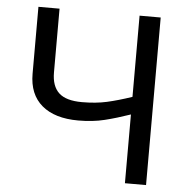

<svg xmlns="http://www.w3.org/2000/svg" viewBox="-51 -765 801 815"><g transform="rotate(5 349.0 -357.0)"><path d="M601 0H511V-293Q453 -273 402.5 -260.5Q352 -248 290 -248Q190 -248 135 -294.5Q80 -341 80 -429V-714H170V-442Q170 -384 200.5 -355.5Q231 -327 299 -327Q358 -327 405 -337.5Q452 -348 511 -368V-714H601Z"/></g></svg>

Font: Noto Sans
Style: Regular
Weight: 400
Designer: Monotype Design Team
Foundry: Monotype Imaging Inc.
Version: Version 1.902